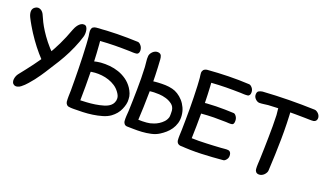

<svg xmlns="http://www.w3.org/2000/svg" viewBox="-71 -1180 2809 1654"><g transform="rotate(20 1333.5 -352.5)"><path d="M95 -3Q83 -9 78.5 -22Q74 -35 75.5 -49.5Q77 -64 82.5 -78Q88 -92 96 -102Q148 -167 192.5 -226.5Q237 -286 275 -347.5Q313 -409 345.5 -476Q378 -543 407 -623Q410 -632 417 -645.5Q424 -659 433.5 -671Q443 -683 456 -691.5Q469 -700 485 -699Q500 -698 507.5 -687Q515 -676 518 -660Q521 -644 520 -627Q519 -610 515 -598Q507 -572 498 -547Q489 -522 475 -490Q461 -458 447.5 -430.5Q434 -403 419.5 -377.5Q405 -352 390 -327Q375 -302 357 -275Q342 -252 331 -234Q320 -216 308.5 -198.5Q297 -181 283 -160.5Q269 -140 247 -111Q231 -91 207 -63Q183 -35 157 -15Q145 -5 127 0Q109 5 95 -3ZM122 -650Q131 -628 146.5 -597Q162 -566 185.5 -529Q209 -492 242 -450Q275 -408 320 -364Q310 -331 298 -309Q287 -291 273.5 -281Q260 -271 245 -287Q204 -330 167 -377.5Q130 -425 95 -479Q88 -490 78.5 -505.5Q69 -521 59.5 -537Q50 -553 41.5 -569Q33 -585 27 -597Q13 -625 13.5 -650.5Q14 -676 37 -691Q51 -700 64 -699.5Q77 -699 88.5 -692.5Q100 -686 108.5 -674.5Q117 -663 122 -650Z M608 13Q622 14 634 8.5Q646 3 655.5 -7Q665 -17 670.5 -29Q676 -41 676 -52Q679 -203 676 -353.5Q673 -504 658 -656Q658 -662 664 -669Q670 -676 676.5 -683Q683 -690 687.5 -696.5Q692 -703 687.5 -707Q683 -711 667 -712.5Q651 -714 617 -712Q604 -711 590 -709.5Q576 -708 566 -701.5Q556 -695 551.5 -681.5Q547 -668 551 -644Q556 -620 557.5 -594Q559 -568 561 -544Q564 -490 566 -437Q568 -384 569 -330Q570 -279 570.5 -228Q571 -177 571 -125Q570 -102 569.5 -74Q569 -46 571 -23Q573 -9 582.5 1.5Q592 12 608 13ZM653 15Q687 15 731 13.5Q775 12 819.5 5.5Q864 -1 905 -13Q946 -25 975 -46Q998 -63 1016 -84.5Q1034 -106 1045 -132Q1055 -155 1060.5 -178.5Q1066 -202 1064 -225Q1064 -251 1054.5 -275.5Q1045 -300 1031 -321Q1005 -359 970 -383.5Q935 -408 895.5 -421.5Q856 -435 814 -439Q772 -443 732 -440Q715 -438 698.5 -435.5Q682 -433 665 -428Q659 -426 651 -423Q643 -420 637 -419Q635 -419 632 -420Q629 -421 627 -421Q607 -419 594 -398.5Q581 -378 582 -357Q583 -343 591 -330.5Q599 -318 615 -319Q623 -320 631 -323.5Q639 -327 647 -329Q664 -334 681 -337Q698 -340 715 -341Q745 -343 777.5 -339.5Q810 -336 841.5 -325.5Q873 -315 900.5 -297Q928 -279 948 -251Q957 -239 963.5 -225Q970 -211 970 -197Q971 -178 962.5 -159.5Q954 -141 940 -130Q919 -112 883.5 -101.5Q848 -91 809 -85Q770 -79 732.5 -77Q695 -75 669 -74H668Q661 -74 652.5 -76.5Q644 -79 636.5 -82Q629 -85 622.5 -87.5Q616 -90 612 -90Q592 -90 581 -75.5Q570 -61 572 -41Q572 -29 573 -22.5Q574 -16 576 -11Q578 -6 581.5 -2.5Q585 1 592 7Q595 10 603.5 12Q612 14 621.5 14.5Q631 15 640 15Q649 15 653 15ZM1016 -652Q1016 -678 1000.5 -697Q985 -716 971 -717Q874 -721 780 -719.5Q686 -718 588 -709Q577 -708 564 -700.5Q551 -693 551 -669Q551 -643 566.5 -624Q582 -605 596 -605Q612 -604 628.5 -607.5Q645 -611 660 -613Q730 -618 797 -619Q829 -619 862 -619Q895 -619 928 -618Q943 -617 961.5 -616.5Q980 -616 994 -618Q1003 -619 1009.5 -628Q1016 -637 1016 -652Z M1250 -356Q1266 -357 1297.5 -355.5Q1329 -354 1361 -344.5Q1393 -335 1418.5 -315.5Q1444 -296 1448 -261Q1448 -258 1448.5 -249Q1449 -240 1449 -230Q1449 -220 1448.5 -211Q1448 -202 1447 -200Q1439 -174 1421.5 -155.5Q1404 -137 1383 -124Q1362 -111 1342 -104Q1322 -97 1309 -94Q1297 -91 1278 -89.5Q1259 -88 1239.5 -87.5Q1220 -87 1204.5 -88Q1189 -89 1184 -92Q1179 -98 1182 -107Q1185 -116 1180 -117Q1160 -119 1153 -117.5Q1146 -116 1148 -92Q1148 -83 1143.5 -67.5Q1139 -52 1135 -37Q1131 -22 1130 -11Q1129 0 1137 0Q1157 0 1192 1Q1227 2 1267.5 -0.5Q1308 -3 1349 -12Q1390 -21 1421 -41Q1445 -56 1468 -76Q1491 -96 1508.5 -121.5Q1526 -147 1535.5 -178.5Q1545 -210 1542 -247Q1539 -286 1524 -318.5Q1509 -351 1487 -375.5Q1465 -400 1438.5 -416.5Q1412 -433 1386 -439Q1354 -447 1322 -448Q1290 -449 1255 -447Q1240 -446 1229.5 -445Q1219 -444 1209.5 -442.5Q1200 -441 1190 -439Q1180 -437 1166 -434Q1141 -430 1124.5 -421Q1108 -412 1109 -377Q1109 -361 1116.5 -345.5Q1124 -330 1137 -329Q1145 -328 1154.5 -334Q1164 -340 1172 -342Q1183 -346 1192 -348.5Q1201 -351 1210 -352.5Q1219 -354 1228.5 -354.5Q1238 -355 1250 -356ZM1132 0Q1146 1 1158.5 -4.5Q1171 -10 1180.5 -19.5Q1190 -29 1195.5 -40.5Q1201 -52 1202 -62Q1210 -207 1211.5 -351.5Q1213 -496 1203 -641Q1202 -650 1200.5 -658.5Q1199 -667 1195.5 -674.5Q1192 -682 1184.5 -687Q1177 -692 1164 -693Q1151 -694 1138.5 -688.5Q1126 -683 1116.5 -673.5Q1107 -664 1101 -652.5Q1095 -641 1095 -630Q1093 -607 1096.5 -582Q1100 -557 1101 -534Q1106 -432 1104 -329Q1103 -280 1102 -231.5Q1101 -183 1099 -132Q1097 -110 1095.5 -83Q1094 -56 1096 -35Q1098 -21 1107 -11Q1116 -1 1132 0Z M1992 -361Q1993 -386 1980.5 -404Q1968 -422 1956 -423Q1874 -427 1792.5 -425.5Q1711 -424 1629 -413Q1620 -411 1611 -405Q1602 -399 1601 -376Q1601 -352 1613.5 -334Q1626 -316 1639 -315Q1652 -314 1665.5 -317.5Q1679 -321 1693 -323Q1750 -328 1808 -329Q1836 -329 1863 -328.5Q1890 -328 1919 -328Q1931 -327 1946.5 -326.5Q1962 -326 1974 -328Q1982 -329 1987 -337.5Q1992 -346 1992 -361ZM1620 -1Q1660 2 1675.5 -3Q1691 -8 1694 -18Q1697 -28 1693 -40.5Q1689 -53 1689 -63Q1694 -209 1693.5 -353.5Q1693 -498 1682 -644Q1682 -650 1688 -656.5Q1694 -663 1700.5 -670Q1707 -677 1711.5 -682.5Q1716 -688 1711.5 -692Q1707 -696 1691 -697.5Q1675 -699 1641 -697Q1628 -696 1614 -694.5Q1600 -693 1590 -687Q1580 -681 1575 -668Q1570 -655 1574 -632Q1578 -609 1579 -584Q1580 -559 1582 -536Q1584 -484 1585.5 -433Q1587 -382 1587 -331Q1587 -281 1586.5 -232.5Q1586 -184 1585 -134Q1584 -111 1583 -84Q1582 -57 1584 -36Q1586 -22 1595 -12.5Q1604 -3 1620 -1ZM2039 -640Q2040 -665 2025 -683Q2010 -701 1996 -702Q1899 -707 1805 -705Q1711 -703 1613 -695Q1602 -694 1589 -686.5Q1576 -679 1575 -656Q1574 -631 1589 -613Q1604 -595 1619 -594Q1635 -593 1651.5 -596.5Q1668 -600 1683 -602Q1753 -607 1820 -608Q1852 -608 1885 -608Q1918 -608 1951 -607Q1966 -606 1984.5 -605.5Q2003 -605 2017 -607Q2026 -608 2032.5 -617Q2039 -626 2039 -640ZM2048 -75Q2046 -90 2038.5 -98Q2031 -106 2022 -107Q2007 -109 1989 -107Q1971 -105 1956 -104Q1922 -102 1889 -100Q1856 -98 1823 -97Q1788 -95 1754 -95Q1720 -95 1685 -96Q1669 -97 1652 -99.5Q1635 -102 1620 -100Q1605 -99 1593 -88Q1581 -77 1585 -52Q1588 -29 1597 -15.5Q1606 -2 1617 -2Q1713 6 1813.5 2Q1914 -2 2011 -11Q2025 -13 2038.5 -31.5Q2052 -50 2048 -75Z M2337 0Q2351 1 2363.5 -4.5Q2376 -10 2385.5 -19.5Q2395 -29 2401 -40.5Q2407 -52 2407 -62Q2415 -207 2417 -351Q2419 -495 2409 -641Q2408 -658 2402.5 -663.5Q2397 -669 2371 -671Q2344 -673 2323.5 -662Q2303 -651 2301 -629Q2300 -606 2303 -581Q2306 -556 2308 -533Q2310 -482 2310 -431Q2310 -380 2309 -329Q2308 -280 2307 -231Q2306 -182 2304 -132Q2303 -110 2301.5 -83Q2300 -56 2302 -35Q2303 -21 2312 -11Q2321 -1 2337 0ZM2654 -627Q2655 -639 2650 -650.5Q2645 -662 2637 -670Q2629 -678 2619.5 -683.5Q2610 -689 2601 -689Q2481 -693 2364.5 -691.5Q2248 -690 2126 -682Q2112 -680 2096 -673Q2080 -666 2079 -643Q2077 -618 2095 -600Q2113 -582 2132 -581Q2151 -581 2171.5 -584Q2192 -587 2211 -589Q2254 -591 2296 -593Q2338 -595 2381 -595Q2422 -595 2462 -595Q2502 -595 2544 -594Q2563 -594 2585.5 -593Q2608 -592 2625 -594Q2637 -596 2645 -604.5Q2653 -613 2654 -627Z"/></g></svg>

Font: Balpaq
Style: Regular
Weight: 400
Designer: Abay Emes
Version: Version 1.000